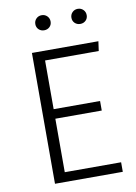

<svg xmlns="http://www.w3.org/2000/svg" viewBox="-95 -929 701 990"><g transform="rotate(-10 256.0 -434.0)"><path d="M452 -635H171V-380H414V-330H171V-50H466V0H111V-685H459ZM234 -828Q234 -811 222.5 -800Q211 -789 194 -789Q177 -789 165.5 -800Q154 -811 154 -828Q154 -845 165.5 -856.5Q177 -868 194 -868Q211 -868 222.5 -856.5Q234 -845 234 -828ZM423 -828Q423 -811 411.5 -800Q400 -789 383 -789Q366 -789 354.5 -800Q343 -811 343 -828Q343 -845 354.5 -856.5Q366 -868 383 -868Q400 -868 411.5 -856.5Q423 -845 423 -828Z"/></g></svg>

Font: Fira Sans Light
Style: Regular
Weight: 300
Designer: bBox Type GmbH & Carrois Corporate GbR & Edenspiekermann AG
Foundry: bBox Type GmbH & Carrois Corporate GbR & Edenspiekermann AG
Version: Version 4.301